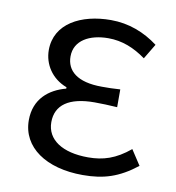

<svg xmlns="http://www.w3.org/2000/svg" viewBox="-69 -616 633 691"><g transform="rotate(10 248.0 -270.5)"><path d="M278 13C354 13 409 -4 474 -55L438 -110C386 -67 341 -53 286 -53C192 -53 134 -91 134 -155C134 -218 182 -252 275 -252C302 -252 326 -251 358 -249V-314C331 -312 313 -312 291 -312C200 -312 161 -348 161 -400C161 -459 216 -488 284 -488C335 -488 379 -470 422 -439L455 -494C406 -531 348 -554 282 -554C173 -554 80 -506 80 -409C80 -358 110 -309 166 -288V-283C105 -267 53 -226 53 -148C53 -49 144 13 278 13Z"/></g></svg>

Font: Noto Sans JP DemiLight
Style: Regular
Weight: 350
Designer: Ryoko NISHIZUKA 西塚涼子 (kana, bopomofo & ideographs); Paul D. Hunt (Latin, Greek & Cyrillic); Sandoll Communications 산돌커뮤니
Foundry: Adobe
Version: Version 2.004;hotconv 1.0.118;makeotfexe 2.5.65603